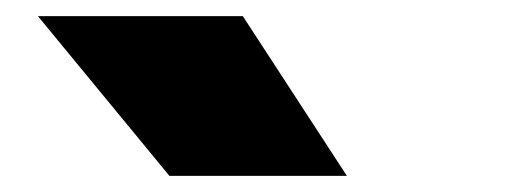

<svg xmlns="http://www.w3.org/2000/svg" viewBox="-20 -828 640 238"><path d="M190 -610 27 -808H281L410 -610Z"/></svg>

Font: Encode Sans Expanded Expanded Black
Style: Regular
Weight: 900
Width: 7
Designer: Multiple Designers
Foundry: Impallari Type
Version: Version 3.000; ttfautohint (v1.8.3) -l 8 -r 50 -G 200 -x 14 